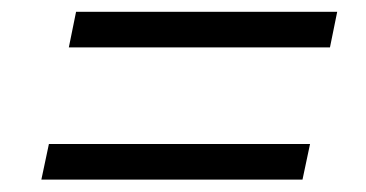

<svg xmlns="http://www.w3.org/2000/svg" viewBox="-20 -456 606 318"><path d="M94 -377.5 106 -436.5H538.5L526.5 -377.5ZM48.5 -158.5 61 -217.5H493.5L481 -158.5Z"/></svg>

Font: Heraclito Light
Style: Italic
Weight: 300
Italic angle: -12°
Designer: Kostas Bartsokas (font) & Cristiano Sobral (main changes)
Foundry: Kostas Bartsokas (font) & Cristiano Sobral (main changes)
Version: Version 1.00;July 8, 2020;FontCreator 13.0.0.2655 64-bit